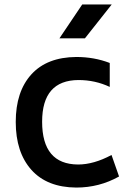

<svg xmlns="http://www.w3.org/2000/svg" viewBox="-20 -829 586 866"><path d="M248 -656 351 -809H484L363 -656ZM324 17Q192 16 121.5 -63Q51 -142 51 -279Q51 -416 121.5 -493.5Q192 -571 324 -572Q405 -572 475 -545V-437Q409 -468 334 -468Q170 -467 170 -280Q170 -88 332 -87Q403 -87 483 -130L517 -33Q428 17 324 17Z"/></svg>

Font: Biryani DemiBold
Style: Regular
Weight: 600
Designer: Dan Reynolds and Mathieu Réguer
Foundry: Dan Reynolds and Mathieu Réguer
Version: Version 1.003;PS 001.003;hotconv 1.0.70;makeotf.lib2.5.58329